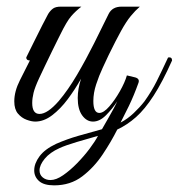

<svg xmlns="http://www.w3.org/2000/svg" viewBox="-20 -366 538 578"><path d="M214 -71Q214 -98 224 -129Q206 -97 184 -67.5Q162 -38 137 -19Q112 0 86 0Q75 0 60 -5.5Q45 -11 34 -24Q23 -37 23 -61Q23 -91 40 -124.5Q57 -158 70 -184Q59 -184 59 -193Q67 -209 80.5 -236.5Q94 -264 107 -289.5Q120 -315 125 -324Q132 -335 140 -340.5Q148 -346 163 -346H225Q208 -333 194.5 -317.5Q181 -302 161 -261Q161 -261 154 -247Q147 -233 136.5 -211.5Q126 -190 115.5 -168Q105 -146 98 -131Q85 -103 81 -86.5Q77 -70 77 -56Q77 -23 99 -23Q123 -23 157 -62Q185 -95 212 -141Q239 -187 263.5 -236Q288 -285 307 -324Q318 -346 346 -346H401Q387 -334 373.5 -317.5Q360 -301 344.5 -273Q329 -245 307 -200Q300 -185 289 -161.5Q278 -138 269.5 -112Q261 -86 261 -62Q261 -26 279 -26Q292 -26 309 -45.5Q326 -65 341 -91.5Q356 -118 362 -139L387 -133Q401 -129 397 -117Q383 -78 368 -47Q353 -16 343 3Q364 -8 382.5 -25.5Q401 -43 415 -61Q437 -92 451.5 -121Q466 -150 486 -193Q498 -195 498 -184Q469 -119 442.5 -78Q416 -37 389.5 -13.5Q363 10 333 24Q315 60 289 99Q263 138 227.5 165Q192 192 143 192Q112 192 97.5 179Q83 166 83 147Q83 126 99 104.5Q115 83 149 67Q181 53 215.5 43Q250 33 287 23L307 -12Q315 -26 321.5 -38Q328 -50 333 -61Q318 -38 299 -19Q280 0 260 0Q241 0 227.5 -18.5Q214 -37 214 -71ZM132 176Q149 176 170 161.5Q191 147 212 125.5Q233 104 249.5 82Q266 60 275 43Q246 51 211 61.5Q176 72 159 80Q130 93 114.5 112Q99 131 99 147Q99 160 108.5 168Q118 176 132 176Z"/></svg>

Font: Great Vibes
Style: Regular
Weight: 400
Designer: Robert E. Leuschke, Viktoriya Grabowska, Viviana Monsalve, Eben Sorkin
Foundry: Robert E. Leuschke
Version: Version 1.103; ttfautohint (v1.8.4.7-5d5b)